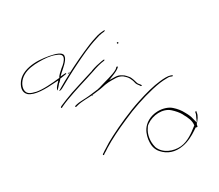

<svg xmlns="http://www.w3.org/2000/svg" viewBox="-159 -1105 1922 1684"><g transform="rotate(30 802.5 -262.5)"><path d="M65 -132C42 -62 50 -10 71 28C90 63 121 96 169 83C232 60 285 -35 330 -129L344 -157L353 -129C358 -108 369 -82 383 -76L372 -112C369 -120 365 -130 362 -139L363 -141C360 -154 357 -170 350 -179L352 -180C360 -199 368 -221 375 -239V-242C375 -243 375 -243 372 -244C367 -245 368 -245 360 -229L344 -196L336 -227C325 -279 317 -334 292 -362H291C259 -404 200 -339 167 -301C128 -254 88 -200 65 -132ZM63 -50C61 -107 89 -167 115 -212C142 -259 175 -309 216 -340C238 -359 266 -374 284 -353C302 -335 312 -295 315 -264L325 -218C329 -203 333 -190 341 -180C308 -105 268 -20 224 30H223C194 61 164 89 123 66C88 46 64 -1 63 -50ZM439 -644C434 -621 428 -594 424 -562C411 -462 403 -359 399 -264V-237C398 -198 396 -160 397 -126V-79C402 -83 407 -94 408 -110C409 -186 410 -271 416 -358C422 -447 428 -545 451 -644C455 -667 461 -687 467 -702L477 -725C481 -736 480 -738 477 -740C475 -743 468 -731 467 -727C454 -701 446 -680 439 -644ZM385 -250C387 -251 391 -253 394 -254V-262V-273ZM372 -113V-112ZM408 -110Z M623 -702C622 -699 625 -695 630 -695C635 -695 636 -695 637 -700C638 -703 634 -709 631 -709C627 -709 624 -707 623 -702ZM557 -378 558 -377 541 -302C535 -275 528 -246 522 -216L502 -123C494 -83 483 -6 480 25L481 36C485 41 490 42 492 33V23V22C500 -71 529 -196 553 -302C559 -329 563 -353 569 -377C577 -422 589 -470 606 -508C606 -509 606 -510 605 -513C599 -525 592 -499 589 -492L588 -490C576 -458 564 -419 557 -378ZM569 -376H568ZM605 -513Z M585 -37C584 -31 586 -31 587 -31C593 -31 595 -31 597 -37L602 -56C618 -108 649 -154 670 -202C683 -235 699 -266 708 -295C715 -317 723 -342 733 -361L748 -389L766 -419C785 -453 813 -473 842 -479L854 -482C871 -486 890 -485 908 -482C929 -479 943 -470 958 -472H959C967 -472 982 -474 987 -475H996C998 -476 1001 -482 1001 -485C1001 -486 1001 -487 998 -486H990C981 -484 970 -484 963 -482H960C954 -482 950 -483 946 -484L930 -488C923 -490 920 -491 913 -492L892 -495C876 -498 858 -492 841 -489L824 -484L805 -474C784 -463 774 -453 759 -430L730 -382L737 -433C742 -468 744 -497 738 -518V-519C737 -525 726 -519 727 -515L726 -513C727 -508 731 -501 731 -488C732 -460 724 -426 716 -392C713 -378 710 -366 706 -353C702 -334 697 -319 694 -304L690 -286C688 -277 685 -268 682 -260L680 -253H679C664 -219 651 -183 634 -150C619 -118 598 -84 590 -56ZM682 -258H681ZM665 -186H671L672 -192H666ZM669 -200V-199ZM707 -351H706ZM841 -489H840Z M1048 -351C1023 -236 1007 -73 1003 26C1000 76 1001 114 1003 143C1004 172 1004 191 1006 197L1005 198L1007 211C1013 217 1016 214 1018 206L1016 195V194C1016 186 1017 168 1014 140C1011 54 1018 -50 1031 -161C1042 -273 1067 -396 1100 -505C1120 -569 1134 -604 1159 -648C1166 -660 1169 -669 1180 -677L1191 -686C1191 -686 1194 -689 1194 -690C1195 -694 1194 -696 1190 -696C1189 -696 1186 -695 1186 -695L1175 -686C1157 -671 1137 -635 1121 -598C1091 -531 1068 -446 1048 -351ZM1180 -677Z M1234 -357C1196 -287 1202 -220 1225 -175C1243 -139 1278 -105 1310 -86C1337 -68 1378 -53 1422 -63C1494 -77 1550 -126 1577 -203C1599 -260 1599 -324 1596 -370L1594 -401C1600 -406 1607 -413 1604 -416L1587 -432C1578 -464 1560 -504 1538 -518L1529 -527C1527 -529 1527 -528 1524 -525C1519 -517 1524 -516 1529 -511C1539 -505 1548 -488 1557 -476L1582 -443L1539 -455C1511 -464 1485 -467 1451 -467C1411 -469 1375 -463 1336 -450C1296 -437 1257 -399 1234 -357ZM1221 -222C1212 -306 1259 -401 1335 -426C1369 -437 1407 -445 1442 -444L1446 -443C1494 -443 1540 -438 1573 -412H1574L1576 -398C1584 -343 1595 -260 1564 -193C1532 -124 1457 -62 1374 -75C1372 -75 1370 -76 1368 -77C1312 -92 1255 -135 1231 -190C1223 -205 1223 -203 1221 -222ZM1529 -511Z"/></g></svg>

Font: Stray Cat
Style: HlCnObl
Weight: 100
Version: Version 1.0